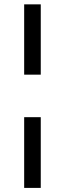

<svg xmlns="http://www.w3.org/2000/svg" viewBox="-20 -748 306 904"><path d="M93.8 -196.3H171.9V136.7H93.8ZM171.9 -727.5V-396.5H93.8V-727.5Z"/></svg>

Font: Inter V
Style: 
Weight: 400
Designer: Rasmus Andersson
Foundry: rsms
Version: Version 4.000;git-a3f224843